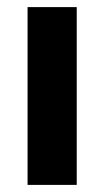

<svg xmlns="http://www.w3.org/2000/svg" viewBox="-20 -520 293 540"><path d="M57.5 0V-500H195.8V0Z"/></svg>

Font: Funnel Display Light
Style: Bold
Weight: 700
Version: Version 1.000